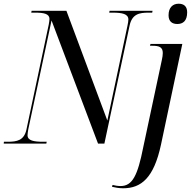

<svg xmlns="http://www.w3.org/2000/svg" viewBox="-41 -772 1030 1032"><path d="M912 -643C941 -643 965 -658 965 -706C965 -740 945 -752 919 -752C888 -752 865 -732 865 -690C865 -656 885 -643 912 -643ZM-21 0H208L210 -10H192C141 -10 107 -16 107 -45C107 -52 109 -65 111 -77L236 -662L486 0H520L655 -632C668 -697 708 -704 757 -704H777L779 -714H548L546 -704H565C616 -704 649 -697 649 -667C649 -659 647 -647 644 -633L536 -124L316 -714H129L127 -704H149C194 -704 225 -698 225 -670C225 -664 223 -651 221 -640L101 -75C88 -17 50 -10 0 -10H-20ZM621 240C719 240 786 183 824 7L939 -536H768L765 -526H778C814 -526 834 -519 834 -487C834 -476 832 -464 829 -450L729 19C699 171 671 228 607 228C593 228 574 225 564 222L561 232C577 236 599 240 621 240Z"/></svg>

Font: Noto Serif Display SemiCondensed
Style: Italic
Weight: 400
Width: 4
Italic angle: -12°
Designer: Monotype Design Team
Foundry: Monotype Imaging Inc.
Version: Version 2.009